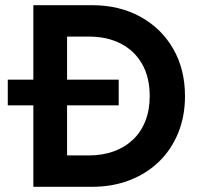

<svg xmlns="http://www.w3.org/2000/svg" viewBox="-20 -720 778 740"><path d="M10 -314V-413H108.5V-700H334.5Q440 -700 521 -655.5Q602 -611 647.5 -532Q693 -453 693 -349.5Q693 -272.5 667 -208.2Q641 -144 593.2 -97.5Q545.5 -51 479.8 -25.5Q414 0 334.5 0H108.5V-314ZM238.5 -121H322.5Q375 -121 418 -136.5Q461 -152 492.2 -181.5Q523.5 -211 540.2 -253.5Q557 -296 557 -349.5Q557 -422 527.8 -473.2Q498.5 -524.5 445.8 -551.8Q393 -579 322.5 -579H238.5V-413H437.5V-314H238.5Z"/></svg>

Font: Geologica EX Med
Style: Regular
Weight: 500
Designer: Sindre Bremnes, Frode Helland
Foundry: Monokrom Skriftforlag AS
Version: Version 1.010;gftools[0.9.28]